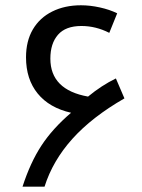

<svg xmlns="http://www.w3.org/2000/svg" viewBox="-20 -704 534 724"><path d="M64.9 0Q94.2 -90.8 136.2 -155Q178.2 -219.2 248 -278.8Q166 -297.4 122.1 -351.3Q78.1 -405.3 78.1 -487.8Q78.1 -549.3 104 -593.3Q129.9 -637.2 177 -660.6Q224.1 -684.1 285.2 -684.1Q319.8 -684.1 356.4 -676Q393.1 -668 421.9 -653.8L392.1 -580.1Q341.3 -606 287.1 -606Q227.5 -606 198.7 -573Q169.9 -540 169.9 -482.9Q169.9 -365.2 312 -339.8Q362.8 -381.8 417 -408.2L449.2 -333Q326.7 -262.7 252.7 -180.2Q178.7 -97.7 147.9 0Z"/></svg>

Font: Noto Sans Kufi Arabic
Style: Regular
Weight: 400
Designer: Monotype Design team
Foundry: Monotype Imaging Inc.
Version: Version 1.02